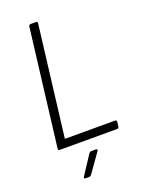

<svg xmlns="http://www.w3.org/2000/svg" viewBox="-165 -777 788 1048"><g transform="rotate(-20 229.5 -253.0)"><path d="M64 0H398C404 0 408 -4 409 -10L412 -37C413 -43 409 -47 403 -47H115C113 -47 112 -49 112 -51L190 -690C191 -696 188 -700 182 -700H150C144 -700 140 -696 139 -690L56 -10C55 -4 58 0 64 0ZM144 194H165C170 194 174 191 178 187L256 77C261 70 259 65 251 65H224C219 65 214 68 211 72L139 182C134 189 136 194 144 194Z"/></g></svg>

Font: Barlow Semi Condensed Light
Style: Italic
Weight: 300
Width: 4
Italic angle: -7°
Designer: Jeremy Tribby
Foundry: Tribby Type
Version: Version 1.422;hotconv 1.0.109;makeotfexe 2.5.65596